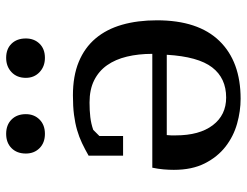

<svg xmlns="http://www.w3.org/2000/svg" viewBox="-109 -683 802 624"><g transform="rotate(-90 292.0 -371.0)"><path d="M271 -481Q245 -481 223.5 -478.5Q202 -476 182 -469L162 -449V-372H98V-484Q119 -496 139 -505.5Q159 -515 181.5 -521.5Q204 -528 231 -531.5Q258 -535 294 -535Q357 -535 403 -516Q449 -497 479 -461.5Q509 -426 523.5 -375.5Q538 -325 538 -262Q538 -128 471 -59Q404 10 283 10Q243 10 202 -1.5Q161 -13 127.5 -39Q94 -65 73 -106.5Q52 -148 52 -207Q52 -223 53.5 -240.5Q55 -258 59 -277H429Q429 -322 420 -359.5Q411 -397 392 -424Q373 -451 343 -466Q313 -481 271 -481ZM287 -37Q350 -37 385 -82.5Q420 -128 426 -230H165Q164 -222 164 -215.5Q164 -209 164 -201Q164 -124 197 -80.5Q230 -37 287 -37ZM105 -688Q105 -717 122.5 -734.5Q140 -752 169 -752Q198 -752 215.5 -734.5Q233 -717 233 -688Q233 -661 215.5 -643.5Q198 -626 169 -626Q140 -626 122.5 -643.5Q105 -661 105 -688ZM351 -688Q351 -717 369.5 -734.5Q388 -752 416 -752Q445 -752 462 -734.5Q479 -717 479 -688Q479 -661 462 -643.5Q445 -626 416 -626Q388 -626 369.5 -643.5Q351 -661 351 -688Z"/></g></svg>

Font: PT Serif Caption
Style: Regular
Weight: 400
Designer: A.Korolkova, O.Umpeleva, V.Yefimov
Foundry: ParaType Ltd
Version: Version 1.000W OFL